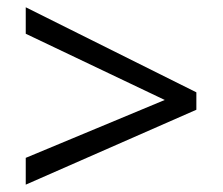

<svg xmlns="http://www.w3.org/2000/svg" viewBox="-20 -626 612 528"><path d="M50.8 -191.9 433.1 -351.1 50.8 -533.2V-606L520 -372.1V-324.2L50.8 -118.2Z"/></svg>

Font: Zoram GWebM
Style: Regular
Weight: 400
Foundry: Ascender Corporation
Version: Version 1.000